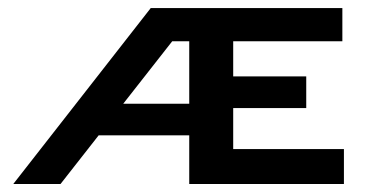

<svg xmlns="http://www.w3.org/2000/svg" viewBox="-20 -460 957 480"><path d="M131.3 0H13.2L356.9 -439.9H835.9V-356.9H563V-269H745.6V-189.9H563V-87.4H839.8V0H453.1V-121.6H226.6ZM288.1 -200.7H453.1V-356.9H410.6Z"/></svg>

Font: Squarish Sans CT
Style: RegularSC
Weight: 400
Version: Version 0.9